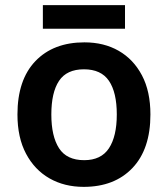

<svg xmlns="http://www.w3.org/2000/svg" viewBox="-20 -718 654 748"><path d="M566 -272Q566 -137 496 -63.5Q426 10 306 10Q231 10 173 -23Q115 -56 81.5 -119Q48 -182 48 -272Q48 -407 118 -480Q188 -553 309 -553Q385 -553 442.5 -520Q500 -487 533 -424.5Q566 -362 566 -272ZM180 -272Q180 -187 210 -140.5Q240 -94 308 -94Q374 -94 404.5 -140.5Q435 -187 435 -272Q435 -358 404.5 -403Q374 -448 307 -448Q240 -448 210 -403Q180 -358 180 -272ZM467 -698V-606H147V-698Z"/></svg>

Font: Noto Sans Sora Sompeng SemiBold
Style: Regular
Weight: 600
Version: Version 2.101